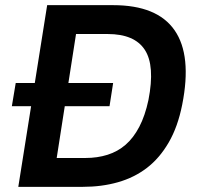

<svg xmlns="http://www.w3.org/2000/svg" viewBox="-20 -725 782 745"><path d="M51 0 163 -705H419Q590 -705 657.5 -607.5Q725 -510 687 -319Q670 -233 634.5 -172Q599 -111 550 -73.5Q501 -36 438 -18Q375 0 301 0ZM200 -112H312Q358 -112 397.5 -124.5Q437 -137 467.5 -163.5Q498 -190 520.5 -233Q543 -276 556 -337Q582 -470 542 -531.5Q502 -593 398 -593H275ZM26 -313 41 -403H419L405 -313Z"/></svg>

Font: Nunito Sans 7pt SemiCondensed
Style: Bold Italic
Weight: 700
Width: 4
Italic angle: -9°
Designer: Vernon Adams
Foundry: Vernon Adams
Version: Version 3.101;gftools[0.9.27]